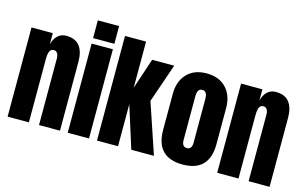

<svg xmlns="http://www.w3.org/2000/svg" viewBox="-107 -1219 2434 1523"><g transform="rotate(15 1110.0 -457.5)"><path d="M210 0H35.2V-732.4H210V-639.2Q220.2 -684.1 248 -712.2Q275.9 -740.2 320.3 -740.2Q394.5 -740.2 429.9 -694.6Q465.3 -648.9 465.3 -564.9V0H293V-546.9Q293 -571.3 283.2 -588.1Q273.4 -605 253.9 -605Q239.3 -605 230 -597.2Q220.7 -589.4 216.6 -574.7Q212.4 -560.1 211.2 -546.9Q210 -533.7 210 -515.1Z M703.6 0H528.8V-732.4H703.6ZM703.6 -777.3H528.8V-922.9H703.6Z M941.9 0H769V-859.4H941.9V-480L1025.9 -732.4H1207L1097.2 -414.1L1236.8 0H1050.8L941.9 -345.2Z M1472.7 7.8Q1253.9 7.8 1253.9 -219.2V-513.2Q1253.9 -617.2 1312.3 -678.7Q1370.6 -740.2 1472.7 -740.2Q1574.7 -740.2 1633.3 -679Q1691.9 -617.7 1691.9 -513.2V-219.2Q1691.9 7.8 1472.7 7.8ZM1513.7 -183.1V-541Q1513.7 -605 1472.7 -605Q1431.6 -605 1431.6 -541V-183.1Q1431.6 -127 1472.7 -127Q1513.7 -127 1513.7 -183.1Z M1931.2 0H1756.3V-732.4H1931.2V-639.2Q1941.4 -684.1 1969.2 -712.2Q1997.1 -740.2 2041.5 -740.2Q2115.7 -740.2 2151.1 -694.6Q2186.5 -648.9 2186.5 -564.9V0H2014.2V-546.9Q2014.2 -571.3 2004.4 -588.1Q1994.6 -605 1975.1 -605Q1960.4 -605 1951.2 -597.2Q1941.9 -589.4 1937.7 -574.7Q1933.6 -560.1 1932.4 -546.9Q1931.2 -533.7 1931.2 -515.1Z"/></g></svg>

Font: Anton
Style: Regular
Weight: 400
Designer: Vernon Adams, Tural Alisoy
Foundry: Vernon Adams
Version: Version 2.300